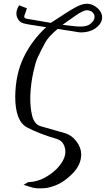

<svg xmlns="http://www.w3.org/2000/svg" viewBox="-20 -742 573 1040"><path d="M292.5 -585.4Q244.6 -545.9 226.1 -513.4Q207.5 -481 182.6 -427.2Q171.9 -403.8 159.7 -347.2Q147.5 -290.5 144.5 -230Q144 -217.3 144 -205.6Q144 -158.7 153.3 -118.7Q164.6 -68.4 201.2 -58.1L334.5 -20Q369.1 -8.8 394 23.7Q418.9 56.2 419.9 92.8V93.8Q419.9 148.9 375.5 195.3Q347.2 224.6 315.7 244.6Q284.2 264.6 238.8 274.9Q222.2 278.3 198.2 278.3Q189 278.3 178.2 277.8Q165.5 276.9 152.3 272.9L107.9 259.3L133.3 244.1H141.6Q184.1 241.2 221.7 220.7Q259.3 200.2 286.6 173.3Q328.1 130.4 333.5 89.8Q334 85 334 79.6Q334 60.5 325.2 41.5Q314 18.1 283.7 9.3Q188.5 -18.6 125.5 -52.5Q62.5 -86.4 62.5 -219.2Q64 -339.4 107.9 -430.9Q151.9 -522.5 230 -594.7L142.1 -608.4Q124 -611.3 107.7 -615.5Q91.3 -619.6 81.5 -632.8Q68.8 -649.4 68.8 -668.9Q68.8 -689.5 83.5 -713.4L125.5 -697.3Q122.1 -683.6 114.3 -663.6Q111.3 -657.2 111.3 -652.8Q111.3 -642.6 124 -640.6L255.4 -618.2Q280.3 -634.8 336.7 -671.1Q393.1 -707.5 421.4 -716.8Q436.5 -721.7 450.7 -721.7Q474.1 -721.7 495.1 -708Q528.3 -686 532.7 -655.3Q533.2 -651.4 533.2 -647.5Q533.2 -621.1 509.8 -599.1Q482.9 -573.2 440.9 -567.9Q430.7 -566.4 420.9 -566.4Q408.7 -566.4 397.5 -568.8Q377 -572.3 359.4 -575.2Q347.2 -576.7 327.9 -579.6Q308.6 -582.5 292.5 -585.4ZM318.8 -607.9Q339.8 -604.5 393.1 -599.1Q404.8 -598.1 415 -598.1Q451.7 -598.1 469.7 -612.8Q492.2 -630.9 492.2 -649.9Q492.2 -654.3 491.2 -658.7Q484.4 -682.1 455.1 -686.5H451.7Q429.2 -686.5 384.8 -654.3Q335.9 -619.1 318.8 -607.9Z"/></svg>

Font: Caudex
Style: Regular
Weight: 400
Version: Version 1.04